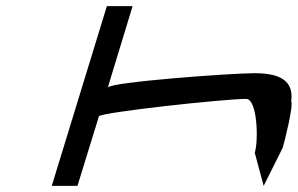

<svg xmlns="http://www.w3.org/2000/svg" viewBox="-20 -795 972 627"><path d="M149 -188H233L303 -415C307 -428 712 -472 784 -472C820 -472 825 -338 812 -296L841 -188L903 -312C909 -330 939 -452 931 -464C940 -532 894 -556 810 -556C736 -556 338 -527 332 -509L413 -775H329Z"/></svg>

Font: bitstorm
Style: ultextobl
Weight: 400
Version: Version 0.2